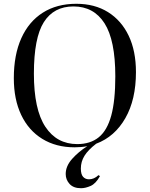

<svg xmlns="http://www.w3.org/2000/svg" viewBox="-20 -764 791 1014"><path d="M408 230Q368 230 347.5 207.5Q327 185 327 155Q327 113 361 75Q395 37 441 8Q410 14 374 14Q276 14 203.5 -30.5Q131 -75 92 -157Q53 -239 53 -351Q53 -474 92.5 -562Q132 -650 206 -697Q280 -744 383 -744Q480 -744 550.5 -700Q621 -656 659.5 -575.5Q698 -495 698 -383Q698 -238 642 -140Q586 -42 488 -5Q445 28 426 59Q407 90 407 126Q407 157 419 170Q431 183 450 183Q477 183 500 161L508 166Q486 206 458.5 218Q431 230 408 230ZM388 -3Q457 -3 501.5 -39Q546 -75 567.5 -153.5Q589 -232 589 -361Q589 -552 532 -641Q475 -730 368 -730Q264 -730 211.5 -647Q159 -564 159 -375Q159 -186 219.5 -94.5Q280 -3 388 -3Z"/></svg>

Font: Literata 72pt
Style: Regular
Weight: 400
Designer: Latin by Veronika Burian and Jose Scaglione. Greek by Irene Vlachou. Cyrillic by Vera Evstafieva.
Foundry: TypeTogether
Version: Version 3.002